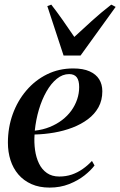

<svg xmlns="http://www.w3.org/2000/svg" viewBox="-20 -820 532 850"><path d="M398.5 -87.5Q382.5 -66 353.8 -43.2Q325 -20.5 285.8 -5Q246.5 10.5 199.5 10.5Q154 10.5 119.2 -5Q84.5 -20.5 61.2 -47.8Q38 -75 26.5 -111Q15 -147 15 -188.5Q15 -255 36.2 -314.2Q57.5 -373.5 96.5 -419.2Q135.5 -465 188.2 -491Q241 -517 304 -517Q348 -517 376.5 -504.2Q405 -491.5 419 -469Q433 -446.5 433 -416Q433 -376 416 -345.2Q399 -314.5 369.2 -292.2Q339.5 -270 301.2 -255.2Q263 -240.5 219.8 -233Q176.5 -225.5 133 -224.5Q130.5 -189 135.2 -155.5Q140 -122 152.8 -95.8Q165.5 -69.5 187.8 -54Q210 -38.5 242.5 -38.5Q272 -38.5 297.8 -47.2Q323.5 -56 346 -71.8Q368.5 -87.5 387 -107.5ZM286 -492Q257 -492 231.5 -471.2Q206 -450.5 185.8 -415Q165.5 -379.5 152.2 -334.8Q139 -290 134 -241.5Q170 -245.5 200.2 -257.8Q230.5 -270 254.8 -288.5Q279 -307 295.8 -330.2Q312.5 -353.5 321.5 -380Q330.5 -406.5 330.5 -434.5Q330.5 -463.5 319.8 -477.8Q309 -492 286 -492ZM261.5 -574 189.5 -793 207 -799.5Q230.5 -769.5 256.2 -733Q282 -696.5 309 -656.5Q346.5 -691 386 -727Q425.5 -763 472.5 -799.5L492 -789.5L336.5 -574Z"/></svg>

Font: Merriweather 144pt Medium
Style: Italic
Weight: 500
Italic angle: -7.8°
Version: Version 2.101